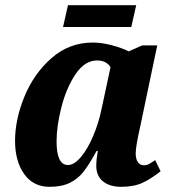

<svg xmlns="http://www.w3.org/2000/svg" viewBox="-20 -710 682 740"><path d="M38 -167Q38 -250 74.5 -338.5Q111 -427 179 -486.5Q247 -546 338 -546Q372 -546 411.5 -535.5Q451 -525 476 -512L528 -535H586L521 -225Q503 -146 503 -119Q503 -97 511.5 -85Q520 -73 534 -73Q545 -73 553.5 -77.5Q562 -82 578 -93L599 -50Q564 -22 530.5 -6Q497 10 447 10Q403 10 377 -11Q351 -32 351 -71Q351 -94 357 -128H352Q325 -78 303 -49.5Q281 -21 249.5 -5.5Q218 10 171 10Q108 10 73 -39.5Q38 -89 38 -167ZM371 -288 406 -451Q390 -477 354 -477Q307 -477 271.5 -424.5Q236 -372 217 -298Q198 -224 198 -165Q198 -74 242 -74Q266 -74 292 -105Q318 -136 339 -185.5Q360 -235 371 -288ZM242 -690H505L486 -606H223Z"/></svg>

Font: Noto Serif NarrowExtraBold
Style: Italic
Weight: 800
Width: 4
Italic angle: -12°
Designer: Monotype Design Team
Foundry: Monotype Imaging Inc.
Version: Version 1.001